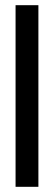

<svg xmlns="http://www.w3.org/2000/svg" viewBox="-20 -720 208 740"><path d="M40 0H128V-700H40Z"/></svg>

Font: Queering
Style: Regular
Weight: 400
Designer: Adam Naccarato
Foundry: adamnac
Version: Version 2.000;hotconv 1.0.109;makeotfexe 2.5.65596